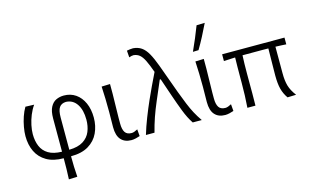

<svg xmlns="http://www.w3.org/2000/svg" viewBox="-111 -1115 2658 1634"><g transform="rotate(-15 1218.0 -298.0)"><path d="M317 195Q319.5 148.5 320.2 104.8Q321 61 321 10Q231 10 171.8 -24.5Q112.5 -59 83.8 -118.8Q55 -178.5 55 -255.5Q55 -291.5 62.8 -335.2Q70.5 -379 85 -421.8Q99.5 -464.5 119.5 -498L196 -495.5Q171.5 -461 154.5 -419Q137.5 -377 128.5 -334.2Q119.5 -291.5 119.5 -255.5Q119.5 -195.5 139 -149Q158.5 -102.5 202.8 -75.8Q247 -49 321.5 -47.5V-340Q321.5 -404 340.8 -440.2Q360 -476.5 391.2 -491Q422.5 -505.5 459 -505.5Q518 -505.5 562.8 -474.8Q607.5 -444 632.8 -388Q658 -332 658 -258Q658 -185 629.5 -124Q601 -63 540.8 -26.5Q480.5 10 385.5 10Q385.5 60 387 102.8Q388.5 145.5 392 192ZM385.5 -331.5V-47.5Q463.5 -49 508.8 -77.8Q554 -106.5 573.2 -153.5Q592.5 -200.5 592.5 -257.5Q592.5 -343 558.2 -394.5Q524 -446 463 -448.5Q423 -447 404.2 -420.2Q385.5 -393.5 385.5 -331.5Z M919.5 10.5Q860 10.5 827.5 -25.8Q795 -62 795 -136.5Q795 -177.5 795.8 -207.2Q796.5 -237 796.5 -269.5Q796.5 -333.5 795 -386.5Q793.5 -439.5 790.5 -495.5L865 -498Q866 -407.5 863.5 -330.8Q861 -254 861 -201V-150.5Q861 -99.5 878 -73.5Q895 -47.5 936 -47.5Q947 -47.5 960.5 -52.5Q974 -57.5 989 -65.5L994 -5Q979 0.5 957.8 5.5Q936.5 10.5 919.5 10.5Z M1048 0Q1068 -67.5 1096.8 -141Q1125.5 -214.5 1155.5 -282Q1178.5 -333 1204.5 -388.8Q1230.5 -444.5 1258 -500Q1234 -567 1214.8 -606Q1195.5 -645 1174 -662.8Q1152.5 -680.5 1121.5 -683.5Q1104.5 -683.5 1082 -675L1077.5 -735Q1090 -737.5 1104.8 -739.5Q1119.5 -741.5 1132.5 -741.5Q1176 -738 1206.2 -717Q1236.5 -696 1261 -652.8Q1285.5 -609.5 1311.5 -539L1404 -284.5Q1429 -218 1448.5 -170.2Q1468 -122.5 1489.2 -82.5Q1510.5 -42.5 1540 0H1460.5Q1426 -51.5 1398.8 -122.2Q1371.5 -193 1349 -259L1292 -425.5H1284L1211.5 -256Q1183 -190 1161.2 -127Q1139.5 -64 1123.5 0Z M1745.5 10.5Q1686 10.5 1653.5 -25.8Q1621 -62 1621 -136.5Q1621 -177.5 1621.8 -207.2Q1622.5 -237 1622.5 -269.5Q1622.5 -333.5 1621 -386.5Q1619.5 -439.5 1616.5 -495.5L1691 -498Q1692 -407.5 1689.5 -330.8Q1687 -254 1687 -201V-150.5Q1687 -99.5 1704 -73.5Q1721 -47.5 1762 -47.5Q1773 -47.5 1786.5 -52.5Q1800 -57.5 1815 -65.5L1820 -5Q1805 0.5 1783.8 5.5Q1762.5 10.5 1745.5 10.5ZM1617.5 -580Q1642 -633 1663.8 -685.5Q1685.5 -738 1706 -790.5L1778.5 -792.5Q1752.5 -738.5 1725 -685.5Q1697.5 -632.5 1667 -581.5Z M1942 0Q1946 -55.5 1948 -107.8Q1950 -160 1950 -221V-269.5Q1950 -318.5 1950.5 -360.5Q1951 -402.5 1952 -441L1852 -436V-495.5H2401.5V-436Q2378 -437.5 2354.2 -438.8Q2330.5 -440 2307 -440.5V-206.5Q2307 -140.5 2320.2 -95Q2333.5 -49.5 2371 0L2295 2.5Q2266.5 -38 2254.2 -84.8Q2242 -131.5 2242 -204.5Q2242 -252 2243.2 -309Q2244.5 -366 2245 -442Q2233 -442 2221.2 -442.2Q2209.5 -442.5 2197.5 -442.5H2017.5Q2015.5 -404.5 2014.8 -365Q2014 -325.5 2014 -282.5V-219Q2014 -160 2014.2 -107.5Q2014.5 -55 2013 0Z"/></g></svg>

Font: Commissioner Flair Light
Style: Regular
Weight: 300
Designer: Kostas Bartsokas
Foundry: Kostas Bartsokas
Version: Version 1.000; ttfautohint (v1.8.3)